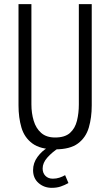

<svg xmlns="http://www.w3.org/2000/svg" viewBox="-20 -710 530 923"><path d="M69 -203V-690H131V-208Q131 -166 142 -129.5Q153 -93 178 -71Q203 -49 245 -49Q292 -49 316.5 -71Q341 -93 350 -129.5Q359 -166 359 -208V-690H421V-203Q421 -145 407 -97Q393 -49 355 -20.5Q317 8 245 8Q174 8 135.5 -20.5Q97 -49 83 -97Q69 -145 69 -203ZM139 108Q139 73 160.5 44Q182 15 209 0H264Q230 22 207.5 47.5Q185 73 185 100Q185 122 198.5 135.5Q212 149 234 149Q251 149 266 144Q281 139 293 132L309 170Q291 180 272 186.5Q253 193 229 193Q192 193 165.5 170Q139 147 139 108Z"/></svg>

Font: Radio Canada Condensed Light
Style: Regular
Weight: 300
Width: 3
Designer: Charles Daoud, Etienne Aubert Bonn, Alexandre Saumier Demers, Jacques Le Bailly
Foundry: Radio-Canada
Version: Version 2.104; ttfautohint (v1.8.4.7-5d5b);gftools[0.9.28.de